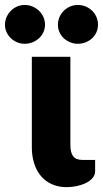

<svg xmlns="http://www.w3.org/2000/svg" viewBox="-79 -747 414 772"><path d="M49 -518.5H204V-163Q204 -134 215 -119Q226 -104 252.5 -104H303.5V-59Q303.5 -43 293 -31Q282.5 -19 266 -11Q249.5 -3 229.2 1.2Q209 5.5 189.5 5.5Q155 5.5 128.5 -6.8Q102 -19 84.5 -40.5Q67 -62 58 -91.2Q49 -120.5 49 -154ZM102 -647.5Q102 -631.5 95.5 -617.5Q89 -603.5 77.8 -593.2Q66.5 -583 51.8 -577Q37 -571 20 -571Q4 -571 -10.2 -577Q-24.5 -583 -35.2 -593.2Q-46 -603.5 -52.5 -617.5Q-59 -631.5 -59 -647.5Q-59 -664 -52.5 -678.5Q-46 -693 -35.2 -703.8Q-24.5 -714.5 -10.2 -720.8Q4 -727 20 -727Q37 -727 51.8 -720.8Q66.5 -714.5 77.8 -703.8Q89 -693 95.5 -678.5Q102 -664 102 -647.5ZM315 -647.5Q315 -631.5 308.8 -617.5Q302.5 -603.5 291.5 -593.2Q280.5 -583 265.8 -577Q251 -571 234 -571Q217.5 -571 203 -577Q188.5 -583 177.5 -593.2Q166.5 -603.5 160.2 -617.5Q154 -631.5 154 -647.5Q154 -664 160.2 -678.5Q166.5 -693 177.5 -703.8Q188.5 -714.5 203 -720.8Q217.5 -727 234 -727Q251 -727 265.8 -720.8Q280.5 -714.5 291.5 -703.8Q302.5 -693 308.8 -678.5Q315 -664 315 -647.5Z"/></svg>

Font: Lato 2
Style: Regular
Weight: 900
Designer: Lukasz Dziedzic with Adam Twardoch and Botio Nikoltchev
Foundry: tyPoland Lukasz Dziedzic
Version: Version 2.015; 2015-08-06; http://www.latofonts.com/